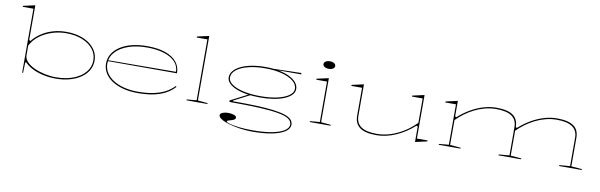

<svg xmlns="http://www.w3.org/2000/svg" viewBox="-57 -1327 6637 2124"><g transform="rotate(10 3261.5 -265.0)"><path d="M190 15V-704H70V-715L204 -745V-355L219 -346Q233 -366 263.5 -394.5Q294 -423 341 -450.5Q388 -478 452 -496.5Q516 -515 596 -515Q675 -515 741 -496Q807 -477 855 -442Q903 -407 929.5 -359.5Q956 -312 956 -255Q956 -196 927.5 -146.5Q899 -97 846.5 -61Q794 -25 722 -5Q650 15 564 15Q520 15 472 8.5Q424 2 376.5 -12.5Q329 -27 287 -50.5Q245 -74 213 -107L204 -102L200 15ZM564 0Q675 0 760 -32.5Q845 -65 893.5 -123Q942 -181 942 -255Q942 -327 898 -382Q854 -437 776 -468.5Q698 -500 596 -500Q515 -500 438 -475.5Q361 -451 299.5 -405Q238 -359 204 -293V-183Q204 -143 237 -109Q270 -75 323.5 -51Q377 -27 440 -13.5Q503 0 564 0Z M1502 -515Q1621 -515 1705 -486.5Q1789 -458 1833.5 -404.5Q1878 -351 1878 -276H1100V-286L1864 -290Q1864 -355 1820 -402Q1776 -449 1694.5 -474.5Q1613 -500 1502 -500Q1385 -500 1294 -468Q1203 -436 1151.5 -379Q1100 -322 1100 -248Q1100 -193 1128.5 -147.5Q1157 -102 1208.5 -69Q1260 -36 1331.5 -18Q1403 0 1488 0Q1557 0 1616.5 -8.5Q1676 -17 1726 -33.5Q1776 -50 1817 -75.5Q1858 -101 1889 -135L1899 -127Q1868 -92 1827.5 -65.5Q1787 -39 1736 -21Q1685 -3 1623.5 6Q1562 15 1488 15Q1397 15 1323 -4.5Q1249 -24 1196 -59Q1143 -94 1114.5 -142Q1086 -190 1086 -248Q1086 -307 1115.5 -355.5Q1145 -404 1200 -440Q1255 -476 1331.5 -495.5Q1408 -515 1502 -515Z M2158 -20 2268 -10V0H2034V-10L2144 -20V-704H2024V-715L2158 -745Z M2809 215Q2740 215 2671.5 205Q2603 195 2547 178.5Q2491 162 2457 141Q2423 120 2423 98Q2423 84 2436.5 75Q2450 66 2471 61.5Q2492 57 2515 57Q2549 57 2577.5 66.5Q2606 76 2606 95Q2606 106 2596.5 113.5Q2587 121 2573.5 126Q2560 131 2546 134.5Q2532 138 2522.5 142Q2513 146 2513 151Q2513 162 2553.5 173.5Q2594 185 2661.5 192.5Q2729 200 2809 200Q2932 200 3022 183.5Q3112 167 3161 136.5Q3210 106 3210 65Q3210 28 3174 3Q3138 -22 3056 -37Q2974 -52 2838.5 -58.5Q2703 -65 2504 -65V-82L2710 -188L2728 -183L2541 -87V-79Q2694 -79 2808 -74.5Q2922 -70 3001.5 -59.5Q3081 -49 3130 -32.5Q3179 -16 3201.5 8.5Q3224 33 3224 65Q3224 111 3173.5 144.5Q3123 178 3030 196.5Q2937 215 2809 215ZM2830 -172Q2746 -172 2676 -183.5Q2606 -195 2555.5 -216.5Q2505 -238 2477 -267.5Q2449 -297 2449 -332Q2449 -372 2477 -405.5Q2505 -439 2555.5 -463.5Q2606 -488 2676 -501.5Q2746 -515 2830 -515Q2913 -515 2982 -501.5Q3051 -488 3101.5 -463.5Q3152 -439 3179.5 -405.5Q3207 -372 3207 -332Q3207 -297 3179.5 -267.5Q3152 -238 3101.5 -216.5Q3051 -195 2982 -183.5Q2913 -172 2830 -172ZM2830 -187Q2937 -187 3018.5 -205.5Q3100 -224 3146.5 -257Q3193 -290 3193 -332Q3193 -382 3146.5 -419.5Q3100 -457 3018.5 -478.5Q2937 -500 2830 -500Q2723 -500 2640 -478.5Q2557 -457 2510 -419.5Q2463 -382 2463 -332Q2463 -290 2510 -257Q2557 -224 2640 -205.5Q2723 -187 2830 -187ZM2986 -490 2897 -510Q2931 -511 2964.5 -511.5Q2998 -512 3031.5 -513Q3065 -514 3098.5 -515Q3132 -516 3165.5 -516.5Q3199 -517 3233 -518V-503H2986Z M3522 -616Q3503 -616 3488 -621.5Q3473 -627 3464.5 -636.5Q3456 -646 3456 -658Q3456 -671 3464.5 -680.5Q3473 -690 3488 -695.5Q3503 -701 3522 -701Q3542 -701 3556.5 -695.5Q3571 -690 3579.5 -680.5Q3588 -671 3588 -658Q3588 -646 3579.5 -636.5Q3571 -627 3556.5 -621.5Q3542 -616 3522 -616ZM3418 0V-10L3528 -20V-474H3408V-485L3542 -515V-20L3652 -10V0Z M4169 15Q4039 15 3980.5 -29Q3922 -73 3922 -162V-474H3802V-485L3936 -515V-162Q3936 -80 3993.5 -40Q4051 0 4169 0Q4245 0 4320.5 -23.5Q4396 -47 4468 -91.5Q4540 -136 4603 -200V-474H4483V-485L4617 -515V-26H4737V-15L4603 15V-159L4589 -166Q4492 -79 4382.5 -32Q4273 15 4169 15Z M4867 0V-10L4977 -20V-474H4857V-485L4991 -515V-341L5005 -334Q5069 -391 5139 -431.5Q5209 -472 5282 -493.5Q5355 -515 5425 -515Q5490 -515 5537 -504Q5584 -493 5614 -471Q5644 -449 5658 -416Q5672 -383 5672 -338V-20L5792 -10V0H5538V-10L5658 -20V-338Q5658 -420 5600.5 -460Q5543 -500 5425 -500Q5360 -500 5298.5 -483.5Q5237 -467 5181.5 -439Q5126 -411 5078 -375Q5030 -339 4991 -300V-20L5111 -10V0ZM6219 0V-10L6339 -20V-338Q6339 -420 6281.5 -460Q6224 -500 6106 -500Q6041 -500 5979.5 -483.5Q5918 -467 5862.5 -439Q5807 -411 5759 -375Q5711 -339 5672 -300V-341L5686 -334Q5750 -391 5820 -431.5Q5890 -472 5963 -493.5Q6036 -515 6106 -515Q6171 -515 6218 -504Q6265 -493 6295 -471Q6325 -449 6339 -416Q6353 -383 6353 -338V-20L6473 -10V0Z"/></g></svg>

Font: Kalnia Expanded Thin
Style: Regular
Weight: 250
Width: 7
Designer: Frida Medrano
Foundry: Frida Medrano
Version: Version 1.105